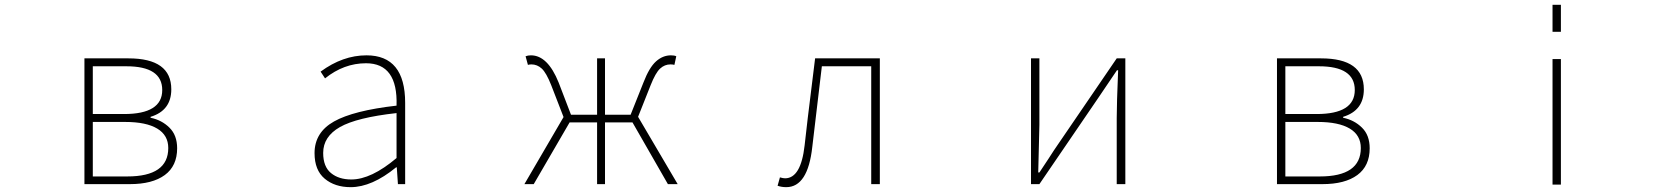

<svg xmlns="http://www.w3.org/2000/svg" viewBox="-20 -772 7040 805"><path d="M334 0V-527.3H518.6Q698.2 -527.3 698.2 -397.5Q698.2 -308.6 611.3 -282.2V-278.3Q658.2 -268.6 690.4 -236.8Q722.7 -205.1 722.7 -150.4Q722.7 -76.2 670.9 -38.1Q619.1 0 524.4 0ZM369.1 -293.9H500Q660.2 -293.9 660.2 -394.5Q660.2 -494.1 509.8 -494.1H369.1ZM369.1 -32.2H513.7Q685.5 -32.2 685.5 -151.4Q685.5 -205.1 639.2 -232.9Q592.8 -260.7 504.9 -260.7H369.1Z M1450.2 12.7Q1383.8 12.7 1341.3 -22.9Q1298.8 -58.6 1298.8 -129.9Q1298.8 -216.8 1380.4 -262.7Q1461.9 -308.6 1642.6 -329.1Q1648.4 -506.8 1514.6 -506.8Q1421.9 -506.8 1342.8 -443.4L1324.2 -471.7Q1417 -540 1516.6 -540Q1678.7 -540 1678.7 -340.8V0H1648.4L1643.6 -70.3H1640.6Q1539.1 12.7 1450.2 12.7ZM1453.1 -19.5Q1536.1 -19.5 1642.6 -109.4V-297.9Q1475.6 -279.3 1405.3 -239.3Q1335 -199.2 1335 -130.9Q1335 -73.2 1367.7 -46.4Q1400.4 -19.5 1453.1 -19.5Z M2655.3 -282.2 2821.3 0H2780.3L2631.8 -258.8H2516.6V0H2483.4V-258.8H2368.2L2217.8 0H2178.7L2342.8 -281.2L2291 -415Q2270.5 -466.8 2251.5 -484.4Q2232.4 -502 2208 -502Q2200.2 -502 2193.4 -500L2183.6 -536.1Q2193.4 -540 2206.1 -540Q2276.4 -540 2322.3 -425.8L2374 -291H2483.4V-527.3H2516.6V-291H2624L2677.7 -425.8Q2702.1 -489.3 2730.5 -514.6Q2758.8 -540 2793 -540Q2807.6 -540 2815.4 -536.1L2807.6 -500Q2800.8 -502 2791 -502Q2766.6 -502 2747.6 -484.4Q2728.5 -466.8 2708 -415Z M3276.4 12.7Q3256.8 12.7 3240.2 6.8L3250 -28.3Q3263.7 -24.4 3271.5 -24.4Q3337.9 -24.4 3353.5 -162.1Q3359.4 -215.8 3366.7 -277.3Q3374 -338.9 3383.3 -412.1Q3392.6 -485.4 3397.5 -527.3H3668.9V0H3632.8V-494.1H3425.8Q3419.9 -442.4 3385.7 -156.2Q3367.2 12.7 3276.4 12.7Z M4302.7 0V-527.3H4337.9V-249Q4337.9 -226.6 4333 -48.8H4337.9Q4349.6 -65.4 4376 -106.4Q4402.3 -147.5 4414.1 -164.1L4662.1 -527.3H4698.2V0H4662.1V-277.3Q4662.1 -335 4668 -477.5H4663.1L4585.9 -363.3L4337.9 0Z M5334 0V-527.3H5518.6Q5698.2 -527.3 5698.2 -397.5Q5698.2 -308.6 5611.3 -282.2V-278.3Q5658.2 -268.6 5690.4 -236.8Q5722.7 -205.1 5722.7 -150.4Q5722.7 -76.2 5670.9 -38.1Q5619.1 0 5524.4 0ZM5369.1 -293.9H5500Q5660.2 -293.9 5660.2 -394.5Q5660.2 -494.1 5509.8 -494.1H5369.1ZM5369.1 -32.2H5513.7Q5685.5 -32.2 5685.5 -151.4Q5685.5 -205.1 5639.2 -232.9Q5592.8 -260.7 5504.9 -260.7H5369.1Z M6489.3 -638.7V-752H6524.4V-638.7ZM6489.3 2V-524.4H6524.4V2Z"/></svg>

Font: Gen Shin Gothic Monospace ExtraLight
Style: Regular
Weight: 200
Designer: [Source Han Sans]
Ryoko NISHIZUKA  (kana & ideographs); Paul D. Hunt (Latin, Greek & Cyrillic); Wenlong ZHANG  (bopomofo
Version: Version 1.002.20150607